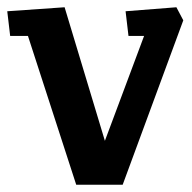

<svg xmlns="http://www.w3.org/2000/svg" viewBox="-21 -509 529 529"><path d="M189 0 56 -410H7L-1 -478L157 -489L268 -121L376 -410H333L325 -478L465 -489L484 -453L317 0Z"/></svg>

Font: Kreon Light SemiBold
Style: Regular
Weight: 600
Version: Version 2.002